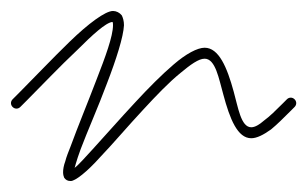

<svg xmlns="http://www.w3.org/2000/svg" viewBox="-30 -299 560 350"><path d="M-7 -118C-11 -114 -11 -108 -7 -104C-3 -100 3 -100 7 -104L19 -116C45 -142 79 -178 111 -208C138 -235 163 -258 175 -259C176 -258 176 -255 176 -253C176 -233 162 -195 146 -154C130 -112 111 -66 99 -33C95 -23 91 -13 89 -5C86 3 85 10 85 15C85 19 86 23 87 25C90 29 93 31 99 31C107 31 128 15 153 -13C176 -37 203 -69 231 -99C255 -125 278 -149 299 -166C317 -181 332 -192 343 -192C363 -192 369 -155 377 -127C389 -82 403 -47 428 -47C438 -47 450 -53 464 -63C475 -72 487 -84 499 -96L507 -104C511 -108 511 -114 507 -118C503 -122 497 -122 493 -118L485 -110C473 -98 462 -87 451 -79C443 -72 435 -67 428 -67C409 -67 404 -104 396 -132C384 -176 369 -212 343 -212C330 -212 309 -201 286 -181C265 -163 241 -139 217 -113C189 -83 161 -51 139 -27C125 -12 114 1 106 7C107 5 107 3 108 0C110 -7 113 -16 117 -27C129 -59 149 -104 165 -147C182 -191 195 -232 196 -253C196 -261 194 -267 192 -271C188 -276 182 -279 176 -279C162 -279 131 -256 97 -223C66 -193 31 -156 5 -130Z"/></svg>

Font: Mistral SingleLine OTF-SVG Regular
Style: Regular
Weight: 300
Designer: François Chastanet, Élisa Garzelli, Anais Alves, Morgane Autin
Foundry: institut supérieur des arts et du design Toulouse / isdaT
Version: Version 1.000;hotconv 1.0.117;makeotfexe 2.5.65602 DEVELOPME